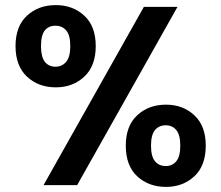

<svg xmlns="http://www.w3.org/2000/svg" viewBox="-20 -727 869 754"><path d="M41 -546Q41 -624 86 -665.5Q131 -707 199 -707Q266 -707 311 -665.5Q356 -624 356 -546Q356 -468 311 -426Q266 -384 199 -384Q131 -384 86 -426Q41 -468 41 -546ZM198 -626Q171 -626 156 -607.5Q141 -589 141 -546Q141 -504 156 -484.5Q171 -465 198 -465Q224 -465 240 -484.5Q256 -504 256 -546Q256 -589 240 -607.5Q224 -626 198 -626ZM545 -700H677L283 0H151ZM474 -155Q474 -233 519 -274.5Q564 -316 632 -316Q698 -316 743 -274.5Q788 -233 788 -155Q788 -76 743 -34.5Q698 7 632 7Q564 7 519 -34.5Q474 -76 474 -155ZM631 -235Q604 -235 588.5 -216Q573 -197 573 -155Q573 -113 588.5 -94Q604 -75 631 -75Q657 -75 672.5 -94Q688 -113 688 -155Q688 -197 672.5 -216Q657 -235 631 -235Z"/></svg>

Font: Albert Sans
Style: Bold
Weight: 700
Designer: Andreas Rasmussen
Foundry: a.Foundry
Version: Version 1.025